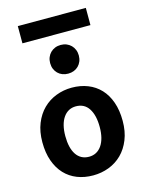

<svg xmlns="http://www.w3.org/2000/svg" viewBox="-137 -1012 840 1105"><g transform="rotate(-15 283.0 -459.0)"><path d="M180.7 -247.6Q180.7 -212.4 187.3 -184.8Q193.8 -157.2 206.8 -137.7Q219.7 -118.2 239 -107.9Q258.3 -97.7 283.2 -97.7Q306.6 -97.7 325.7 -107.9Q344.7 -118.2 358.2 -137.7Q371.6 -157.2 378.7 -184.8Q385.7 -212.4 385.7 -247.6Q385.7 -317.9 359.6 -357.9Q333.5 -397.9 283.2 -397.9Q259.8 -397.9 240.7 -387.7Q221.7 -377.4 208.3 -357.9Q194.8 -338.4 187.7 -310.5Q180.7 -282.7 180.7 -247.6ZM43.9 -247.6Q43.9 -310.5 63.5 -359.1Q83 -407.7 116.5 -440.7Q149.9 -473.6 194.3 -490.7Q238.8 -507.8 288.1 -507.8Q339.8 -507.8 383.1 -490.7Q426.3 -473.6 457.3 -440.7Q488.3 -407.7 505.4 -359.1Q522.5 -310.5 522.5 -247.6Q522.5 -184.6 502.9 -136Q483.4 -87.4 450 -54.4Q416.5 -21.5 372.1 -4.6Q327.6 12.2 278.3 12.2Q226.6 12.2 183.6 -4.6Q140.6 -21.5 109.6 -54.4Q78.6 -87.4 61.3 -136Q43.9 -184.6 43.9 -247.6ZM205.1 -676.3Q205.1 -694.8 211.4 -710.4Q217.8 -726.1 229.2 -737.5Q240.7 -749 256.3 -755.4Q272 -761.7 290.5 -761.7Q309.1 -761.7 324.7 -755.4Q340.3 -749 351.8 -737.5Q363.3 -726.1 369.6 -710.4Q376 -694.8 376 -676.3Q376 -657.2 369.6 -641.6Q363.3 -626 351.8 -614.5Q340.3 -603 324.7 -596.9Q309.1 -590.8 290.5 -590.8Q272 -590.8 256.3 -596.9Q240.7 -603 229.2 -614.5Q217.8 -626 211.4 -641.6Q205.1 -657.2 205.1 -676.3ZM80.6 -930.2H485.8V-827.6H80.6Z"/></g></svg>

Font: Andika New Basic
Style: Bold
Weight: 700
Designer: Victor Gaultney, Annie Olsen, Pablo Ugerman
Foundry: SIL International
Version: Version 5.500; ttfautohint (v1.8.3)